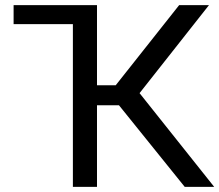

<svg xmlns="http://www.w3.org/2000/svg" viewBox="-20 -731 858 751"><path d="M445.3 -319.3 702.6 0H817.9L525.9 -366.7L797.4 -710.9H680.7L432.6 -397.5H359.4V-710.9H33.2V-636.7H265.1V0H359.4V-319.3Z"/></svg>

Font: Roboto1
Style: rg
Weight: 400
Designer: Google
Version: Version 2.137; 2017